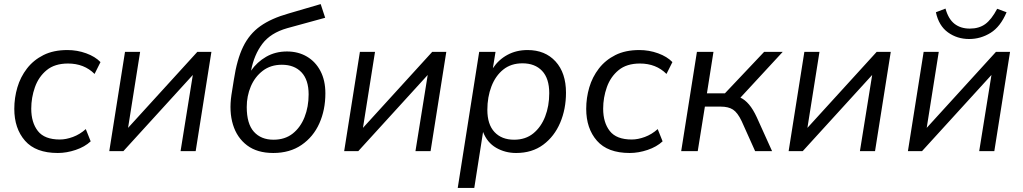

<svg xmlns="http://www.w3.org/2000/svg" viewBox="-20 -740 5007 940"><path d="M263 9Q155 9 102.5 -51Q50 -111 50 -207Q50 -261 65 -312Q80 -363 112 -404.5Q144 -446 193 -470.5Q242 -495 310 -495Q358 -495 402 -479Q446 -463 472 -436L443 -378Q392 -429 313 -429Q248 -429 208.5 -396.5Q169 -364 151 -313Q133 -262 133 -208Q133 -140 165.5 -98.5Q198 -57 273 -57Q303 -57 337 -69.5Q371 -82 400 -108L424 -48Q395 -21 350.5 -6Q306 9 263 9Z M515 0 592 -486H666L607 -114L946 -486H1015L938 0H864L924 -373L584 0Z M1318 9Q1239 9 1189.5 -28.5Q1140 -66 1120.5 -130Q1101 -194 1113 -275L1125 -350Q1140 -449 1170.5 -511.5Q1201 -574 1254.5 -612Q1308 -650 1393 -674L1550 -720L1572 -653L1386 -602Q1305 -579 1264.5 -525.5Q1224 -472 1209 -394Q1238 -436 1283 -462Q1328 -488 1385 -488Q1440 -488 1482.5 -463Q1525 -438 1549 -392Q1573 -346 1573 -283Q1573 -202 1543.5 -136Q1514 -70 1456.5 -30.5Q1399 9 1318 9ZM1319 -56Q1375 -56 1413 -86Q1451 -116 1471 -166.5Q1491 -217 1491 -278Q1491 -349 1456 -386Q1421 -423 1360 -423Q1305 -423 1266.5 -393.5Q1228 -364 1208 -317Q1188 -270 1188 -216Q1188 -134 1223 -95Q1258 -56 1319 -56Z M1665 0 1742 -486H1816L1757 -114L2096 -486H2165L2088 0H2014L2074 -373L1734 0Z M2221 180 2326 -486H2406L2393 -406Q2421 -448 2464.5 -471.5Q2508 -495 2563 -495Q2649 -495 2700 -439Q2751 -383 2751 -286Q2751 -206 2722.5 -139Q2694 -72 2639.5 -31.5Q2585 9 2507 9Q2453 9 2409 -16.5Q2365 -42 2345 -94L2302 180ZM2497 -56Q2553 -56 2591 -87Q2629 -118 2649 -169.5Q2669 -221 2669 -284Q2669 -356 2634 -393Q2599 -430 2538 -430Q2482 -430 2444 -399.5Q2406 -369 2386 -317Q2366 -265 2366 -202Q2366 -131 2401 -93.5Q2436 -56 2497 -56Z M3063 9Q2955 9 2902.5 -51Q2850 -111 2850 -207Q2850 -261 2865 -312Q2880 -363 2912 -404.5Q2944 -446 2993 -470.5Q3042 -495 3110 -495Q3158 -495 3202 -479Q3246 -463 3272 -436L3243 -378Q3192 -429 3113 -429Q3048 -429 3008.5 -396.5Q2969 -364 2951 -313Q2933 -262 2933 -208Q2933 -140 2965.5 -98.5Q2998 -57 3073 -57Q3103 -57 3137 -69.5Q3171 -82 3200 -108L3224 -48Q3195 -21 3150.5 -6Q3106 9 3063 9Z M3315 0 3392 -486H3473L3441 -283H3529L3721 -486H3812L3605 -262Q3627 -252 3647 -228.5Q3667 -205 3685 -166L3760 0H3677L3611 -147Q3591 -189 3568.5 -203.5Q3546 -218 3509 -218H3431L3396 0Z M3841 0 3918 -486H3992L3933 -114L4272 -486H4341L4264 0H4190L4250 -373L3910 0Z M4425 0 4502 -486H4576L4517 -114L4856 -486H4925L4848 0H4774L4834 -373L4494 0ZM4725 -549Q4666 -549 4621 -581.5Q4576 -614 4562 -680L4609 -698Q4623 -647 4653 -623.5Q4683 -600 4728 -600Q4773 -600 4803.5 -622Q4834 -644 4862 -697L4908 -680Q4878 -609 4829.5 -579Q4781 -549 4725 -549Z"/></svg>

Font: Nunito Sans
Style: Italic
Weight: 400
Italic angle: -9°
Designer: Vernon Adams
Foundry: Vernon Adams
Version: Version 3.006; ttfautohint (v1.8.3)